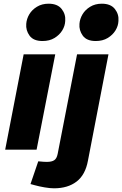

<svg xmlns="http://www.w3.org/2000/svg" viewBox="-20 -810 661 1039"><path d="M8 0 108 -516H279L178 0ZM210 -588Q161 -588 140 -617Q119 -646 122 -681Q124 -708 138.5 -732.5Q153 -757 180 -773.5Q207 -790 243 -790Q291 -790 313.5 -761.5Q336 -733 333 -697Q332 -670 317 -645.5Q302 -621 275 -604.5Q248 -588 210 -588ZM145 186 187 63 199 64Q207 65 217 65.5Q227 66 234 66Q260 66 273.5 57Q287 48 292 23L397 -516H567L456 59Q442 136 394.5 172.5Q347 209 272 209Q251 209 221.5 204Q192 199 167 192ZM498 -588Q449 -588 428 -617Q407 -646 410 -681Q412 -708 426.5 -732.5Q441 -757 468 -773.5Q495 -790 531 -790Q579 -790 601.5 -761.5Q624 -733 621 -697Q620 -670 605 -645.5Q590 -621 563 -604.5Q536 -588 498 -588Z"/></svg>

Font: REM
Style: Bold Italic
Weight: 700
Italic angle: -11°
Designer: Octavio Pardo
Foundry: Ashler Design
Version: Version 1.005;gftools[0.9.28]